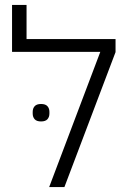

<svg xmlns="http://www.w3.org/2000/svg" viewBox="-20 -761 516 781"><path d="M388 -550H29V-741H88V-602H450V-549L242 0H180ZM147 -267Q129 -267 121 -276Q113 -285 113 -299V-306Q113 -320 121 -329Q129 -338 147 -338Q165 -338 173 -329Q181 -320 181 -306V-299Q181 -285 173 -276Q165 -267 147 -267Z"/></svg>

Font: IBM Plex Sans Hebrew Light
Style: Regular
Weight: 300
Designer: Mike Abbink, Paul van der Laan, Pieter van Rosmalen, Yanek Iontef
Foundry: Bold Monday
Version: Version 1.2